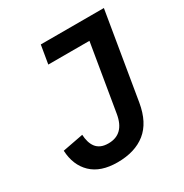

<svg xmlns="http://www.w3.org/2000/svg" viewBox="-165 -828 929 970"><g transform="rotate(-30 300.0 -343.0)"><path d="M574 -698 490 -194Q472 -88 409.5 -38Q347 12 245 12Q147 12 94.5 -38.5Q42 -89 38 -175L159 -198Q160 -176 165.5 -157Q171 -138 181.5 -124Q192 -110 209.5 -102Q227 -94 253 -94Q345 -94 363 -202L428 -591H188L206 -698Z"/></g></svg>

Font: IBM Plex Mono SemiBold
Style: Italic
Weight: 600
Italic angle: -9°
Monospace: yes
Designer: Mike Abbink, Paul van der Laan, Pieter van Rosmalen
Foundry: Bold Monday
Version: Version 2.3